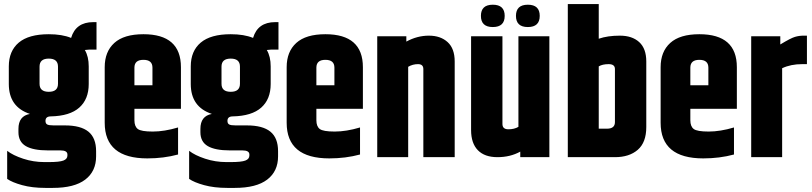

<svg xmlns="http://www.w3.org/2000/svg" viewBox="-20 -767 3963 937"><path d="M451 -525H416Q408 -525 394 -523Q413 -491 413 -443V-357Q413 -283 367 -242Q321 -201 228 -199Q202 -199 202 -177Q202 -164 210.5 -159.5Q219 -155 242 -155H297Q374 -155 411.5 -124.5Q449 -94 449 -29V-4Q449 69 396 109.5Q343 150 238 150H201Q137 150 88 136.5Q39 123 15 106V-31Q43 -9 93 7.5Q143 24 197 24H218Q270 24 289.5 16.5Q309 9 309 -8V-13Q309 -33 275 -33H214Q142 -33 106 -54Q70 -75 70 -122V-138Q70 -201 126 -211Q23 -245 23 -357V-443Q23 -518 71.5 -559Q120 -600 218 -600Q283 -600 327 -582Q350 -659 435 -659H451ZM263 -358V-442Q263 -481 218 -481Q173 -481 173 -442V-358Q173 -319 218 -319Q263 -319 263 -358Z M491 -168V-439Q491 -515 538 -557.5Q585 -600 680 -600Q863 -600 863 -439V-236H636V-180Q636 -150 652.5 -137.5Q669 -125 725.5 -125Q782 -125 849 -145V-13Q779 6 699 6Q491 6 491 -168ZM636 -351H724V-437Q724 -475 680 -475Q636 -475 636 -437Z M1339 -525H1304Q1296 -525 1282 -523Q1301 -491 1301 -443V-357Q1301 -283 1255 -242Q1209 -201 1116 -199Q1090 -199 1090 -177Q1090 -164 1098.5 -159.5Q1107 -155 1130 -155H1185Q1262 -155 1299.5 -124.5Q1337 -94 1337 -29V-4Q1337 69 1284 109.5Q1231 150 1126 150H1089Q1025 150 976 136.5Q927 123 903 106V-31Q931 -9 981 7.5Q1031 24 1085 24H1106Q1158 24 1177.5 16.5Q1197 9 1197 -8V-13Q1197 -33 1163 -33H1102Q1030 -33 994 -54Q958 -75 958 -122V-138Q958 -201 1014 -211Q911 -245 911 -357V-443Q911 -518 959.5 -559Q1008 -600 1106 -600Q1171 -600 1215 -582Q1238 -659 1323 -659H1339ZM1151 -358V-442Q1151 -481 1106 -481Q1061 -481 1061 -442V-358Q1061 -319 1106 -319Q1151 -319 1151 -358Z M1379 -168V-439Q1379 -515 1426 -557.5Q1473 -600 1568 -600Q1751 -600 1751 -439V-236H1524V-180Q1524 -150 1540.5 -137.5Q1557 -125 1613.5 -125Q1670 -125 1737 -145V-13Q1667 6 1587 6Q1379 6 1379 -168ZM1524 -351H1612V-437Q1612 -475 1568 -475Q1524 -475 1524 -437Z M1963 -564Q2016 -593 2073 -593Q2130 -593 2164.5 -561.5Q2199 -530 2199 -467V0H2046V-430Q2046 -454 2020 -454Q1994 -454 1972 -441V0H1821V-590H1963Z M2510 -590H2661V0H2519V-27Q2470 0 2407.5 0Q2345 0 2312 -34Q2279 -68 2279 -132V-590H2432V-162Q2432 -136 2461 -136Q2490 -136 2510 -148ZM2614 -689.5Q2614 -635 2556 -635Q2498 -635 2498 -689.5Q2498 -744 2556 -744Q2614 -744 2614 -689.5ZM2443 -689.5Q2443 -635 2385 -635Q2327 -635 2327 -689.5Q2327 -744 2385 -744Q2443 -744 2443 -689.5Z M2981 -430Q2981 -454 2950.5 -454Q2920 -454 2902 -443V-139H2942Q2981 -139 2981 -171ZM2751 -747H2902V-578Q2945 -593 3005 -593Q3065 -593 3099.5 -561.5Q3134 -530 3134 -467V-147Q3134 -72 3092.5 -36Q3051 0 2981 0H2751Z M3204 -168V-439Q3204 -515 3251 -557.5Q3298 -600 3393 -600Q3576 -600 3576 -439V-236H3349V-180Q3349 -150 3365.5 -137.5Q3382 -125 3438.5 -125Q3495 -125 3562 -145V-13Q3492 6 3412 6Q3204 6 3204 -168ZM3349 -351H3437V-437Q3437 -475 3393 -475Q3349 -475 3349 -437Z M3901 -593H3918V-454H3895Q3839 -454 3797 -434V0H3646V-590H3788V-550Q3839 -581 3859.5 -587Q3880 -593 3901 -593Z"/></svg>

Font: Khand
Style: Bold
Weight: 700
Designer: Devanagari: Sanchit Sawaria, Jyotish Sonowal; Latin: Satya Rajpurohit
Foundry: Indian Type Foundry
Version: Version 1.101;PS 1.0;hotconv 1.0.78;makeotf.lib2.5.61930; tt